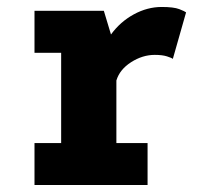

<svg xmlns="http://www.w3.org/2000/svg" viewBox="-20 -531 590 551"><path d="M79 0V-120.5H155.5V-379.5H79V-500H278L298.5 -432Q325 -468.5 364 -489.8Q403 -511 444 -511Q478.5 -511 494.5 -504.8Q510.5 -498.5 514 -495.5L476 -362Q472.5 -365 459.2 -369.2Q446 -373.5 424 -373.5Q389 -373.5 356.2 -352.5Q323.5 -331.5 314 -300V-120.5H403.5V0Z"/></svg>

Font: Trispace SemiCondensed
Style: Bold
Weight: 700
Width: 4
Designer: Tyler Finck
Foundry: Etcetera Type Company
Version: Version 1.210; ttfautohint (v1.8.3)